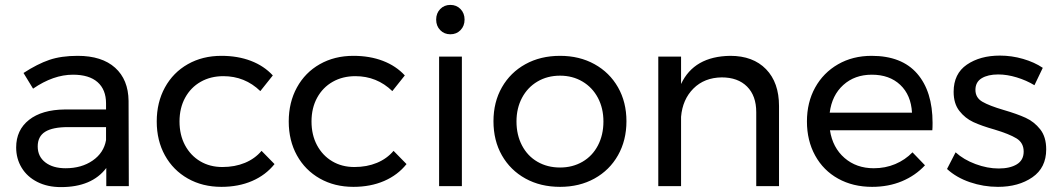

<svg xmlns="http://www.w3.org/2000/svg" viewBox="-20 -760 4324 784"><path d="M414 0V-74Q355 4 229 4Q174 4 132.5 -17Q91 -38 68.5 -75Q46 -112 46 -158Q46 -229 98.5 -270.5Q151 -312 245 -313H413V-338Q413 -394 378.5 -424.5Q344 -455 278 -455Q198 -455 115 -398L76 -462Q133 -499 181.5 -515.5Q230 -532 297 -532Q396 -532 450 -483.5Q504 -435 505 -348L506 0ZM413 -188V-241H258Q195 -241 164.5 -222Q134 -203 134 -162Q134 -121 165 -97Q196 -73 248 -73Q313 -73 358.5 -104.5Q404 -136 413 -188Z M892 -449Q840 -449 799.5 -426Q759 -403 736 -361Q713 -319 713 -264Q713 -209 735.5 -167Q758 -125 797.5 -101.5Q837 -78 888 -78Q939 -78 980 -95Q1021 -112 1048 -144L1101 -90Q1065 -45 1009.5 -21Q954 3 884 3Q807 3 747 -31Q687 -65 653.5 -125.5Q620 -186 620 -264Q620 -342 653.5 -403Q687 -464 747 -498Q807 -532 884 -532Q951 -532 1004.5 -511.5Q1058 -491 1094 -452L1043 -388Q980 -449 892 -449Z M1431 -449Q1379 -449 1338.5 -426Q1298 -403 1275 -361Q1252 -319 1252 -264Q1252 -209 1274.5 -167Q1297 -125 1336.5 -101.5Q1376 -78 1427 -78Q1478 -78 1519 -95Q1560 -112 1587 -144L1640 -90Q1604 -45 1548.5 -21Q1493 3 1423 3Q1346 3 1286 -31Q1226 -65 1192.5 -125.5Q1159 -186 1159 -264Q1159 -342 1192.5 -403Q1226 -464 1286 -498Q1346 -532 1423 -532Q1490 -532 1543.5 -511.5Q1597 -491 1633 -452L1582 -388Q1519 -449 1431 -449Z M1773 -529H1866V0H1773ZM1877 -680Q1877 -654 1860.5 -637Q1844 -620 1819 -620Q1794 -620 1777.5 -637Q1761 -654 1761 -680Q1761 -706 1777.5 -723Q1794 -740 1819 -740Q1844 -740 1860.5 -723Q1877 -706 1877 -680Z M2538 -265Q2538 -187 2503.5 -126Q2469 -65 2407.5 -31Q2346 3 2267 3Q2187 3 2125.5 -31Q2064 -65 2029.5 -125.5Q1995 -186 1995 -265Q1995 -343 2029.5 -403.5Q2064 -464 2125.5 -498Q2187 -532 2267 -532Q2346 -532 2407.5 -498Q2469 -464 2503.5 -403.5Q2538 -343 2538 -265ZM2089 -264Q2089 -209 2111.5 -166Q2134 -123 2174.5 -99.5Q2215 -76 2267 -76Q2318 -76 2358.5 -99.5Q2399 -123 2421.5 -166Q2444 -209 2444 -264Q2444 -318 2421.5 -360.5Q2399 -403 2358.5 -427Q2318 -451 2267 -451Q2215 -451 2174.5 -427Q2134 -403 2111.5 -360.5Q2089 -318 2089 -264Z M3161 -327V0H3068V-302Q3068 -369 3030.5 -406.5Q2993 -444 2927 -444Q2856 -443 2811.5 -398.5Q2767 -354 2761 -283V0H2668V-529H2761V-417Q2814 -530 2962 -532Q3055 -532 3108 -477.5Q3161 -423 3161 -327Z M3788 -258Q3788 -238 3787 -228H3369Q3380 -157 3428.5 -115Q3477 -73 3548 -73Q3595 -73 3635.5 -90Q3676 -107 3706 -138L3757 -85Q3718 -43 3663 -20Q3608 3 3541 3Q3463 3 3402.5 -30.5Q3342 -64 3308.5 -125Q3275 -186 3275 -264Q3275 -342 3308.5 -402.5Q3342 -463 3402 -497.5Q3462 -532 3539 -532Q3662 -532 3725 -459.5Q3788 -387 3788 -258ZM3704 -300Q3700 -372 3656 -413.5Q3612 -455 3540 -455Q3470 -455 3423.5 -413Q3377 -371 3368 -300Z M4056 -456Q4014 -456 3988.5 -440.5Q3963 -425 3963 -393Q3963 -361 3991.5 -344.5Q4020 -328 4078 -311Q4133 -295 4168 -279Q4203 -263 4227.5 -232Q4252 -201 4252 -150Q4252 -75 4195.5 -36Q4139 3 4055 3Q3996 3 3940.5 -16Q3885 -35 3847 -70L3882 -138Q3915 -108 3963.5 -90Q4012 -72 4058 -72Q4104 -72 4132 -89Q4160 -106 4160 -141Q4160 -177 4130.5 -195Q4101 -213 4041 -231Q3988 -246 3954.5 -261.5Q3921 -277 3897.5 -307Q3874 -337 3874 -385Q3874 -459 3928 -496Q3982 -533 4063 -533Q4111 -533 4157.5 -519.5Q4204 -506 4238 -483L4204 -412Q4171 -432 4131.5 -444Q4092 -456 4056 -456Z"/></svg>

Font: Montserrat
Style: Regular
Weight: 400
Designer: Julieta Ulanovsky
Foundry: Julieta Ulanovsky
Version: Version 6.001